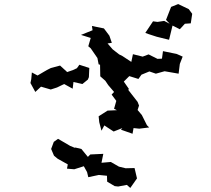

<svg xmlns="http://www.w3.org/2000/svg" viewBox="-20 -883 1040 946"><path d="M866 -739 891 -766 920 -768 927 -815 910 -838 858 -863 823 -849 798 -785 816 -766 789 -780 756 -775 734 -778 696 -721 712 -715 752 -702 813 -687 830 -757ZM130 -474 154 -430 182 -456 230 -442 261 -452 296 -469 338 -446 342 -479 386 -469 413 -491 418 -503 420 -548 371 -564 359 -547 340 -538 311 -528 276 -560 231 -548 211 -538 165 -511 137 -526 134 -493ZM232 -149 246 -116 264 -101 314 -73 310 -52 346 -49 393 -64 409 -35 415 -10 467 -21 507 -17 508 12 545 34 562 36 605 28 622 43 655 -4 643 -55 599 -54 566 -62 526 -85 480 -81 489 -125 425 -122 413 -110 381 -149 352 -156 348 -155 326 -164 266 -199 245 -184ZM379 -711 427 -696 415 -655 427 -645 460 -597 466 -566 473 -564 474 -507 499 -485 513 -464 542 -430 530 -417 553 -386 542 -347 556 -340 510 -338 466 -310 469 -281 480 -239 494 -265 540 -235 583 -252 576 -244 633 -224 638 -252 666 -249 715 -255 704 -266 679 -316 658 -341 665 -363 658 -381 612 -440 615 -445 590 -481 617 -508 662 -494 677 -515 716 -531 748 -520 791 -532 860 -520 866 -568 880 -604 851 -617 783 -631 778 -594 756 -593 712 -615 683 -604 635 -616 627 -578 583 -607 567 -615 535 -640 510 -669 531 -672 519 -707 492 -743 433 -755 436 -734Z"/></svg>

Font: チョークS
Style: Regular
Weight: 400
Designer: [Stick] Fontworks Inc.
Foundry: [Stick] Fontworks Inc.
Version: Version 1.200;FEAKit 1.0